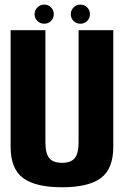

<svg xmlns="http://www.w3.org/2000/svg" viewBox="-20 -806 541 830"><path d="M248.3 3.5Q362.8 3.5 416.3 -36.5Q469.7 -76.5 469.7 -171.2V-675.4H319.7V-190.2Q319.7 -142 303 -122.1Q286.3 -102.2 248.3 -102.2Q209.9 -102.2 193.1 -122.3Q176.3 -142.3 176.3 -190.2V-675.4H25.9V-171.2Q25.9 -76.5 79.6 -36.5Q133.3 3.5 248.3 3.5ZM171.7 -703.5Q188.5 -703.5 200.6 -715.3Q212.6 -727.1 212.6 -744.6Q212.6 -761.9 200.6 -774Q188.5 -786.1 171.7 -786.1Q153.7 -786.1 141.6 -774Q129.5 -761.9 129.5 -744.6Q129.5 -727.1 141.6 -715.3Q153.7 -703.5 171.7 -703.5ZM327.4 -703.5Q345 -703.5 356.9 -715.3Q368.8 -727.1 368.8 -744.6Q368.8 -761.9 356.9 -774Q345 -786.1 327.4 -786.1Q310.6 -786.1 298.3 -774Q286 -761.9 286 -744.6Q286 -727.1 298.1 -715.3Q310.2 -703.5 327.4 -703.5Z"/></svg>

Font: Anybody Thin Condensed
Style: Regular
Weight: 100
Width: 3
Version: Version 1.113;gftools[0.9.25]